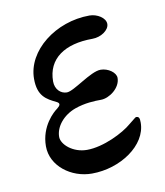

<svg xmlns="http://www.w3.org/2000/svg" viewBox="-58 -461 449 524"><g transform="rotate(-10 167.0 -199.0)"><path d="M156 14C235 14 311 -37 311 -100C311 -113 309 -117 301 -117C299 -117 292 -110 280 -101C257 -81 200 -52 154 -52C115 -52 85 -79 85 -100C85 -129 109 -157 142 -169C170 -179 197 -180 215 -180C238 -180 270 -203 270 -231C270 -246 249 -261 228 -261C200 -261 147 -216 127 -216C110 -216 95 -230 95 -252C95 -315 144 -348 221 -348C245 -348 268 -364 268 -381C268 -398 245 -412 224 -412C130 -412 45 -346 45 -268C45 -220 68 -208 95 -195C105 -190 102 -184 93 -177C83 -170 45 -137 45 -81C45 -26 99 14 156 14Z"/></g></svg>

Font: EB Garamond
Style: Regular
Weight: 400
Designer: Georg Duffner and Octavio Pardo
Foundry: Georg Duffner
Version: Version 1.000;PS 001.000;hotconv 1.0.88;makeotf.lib2.5.64775